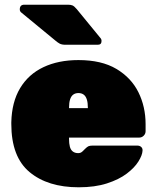

<svg xmlns="http://www.w3.org/2000/svg" viewBox="-20 -785 663 815"><path d="M314 10Q183 10 105.5 -54.5Q28 -119 28 -259Q28 -261 28 -263Q28 -265 28 -266Q30 -352 65.5 -411Q101 -470 164.5 -500Q228 -530 313 -530Q411 -530 474 -492.5Q537 -455 567.5 -393.5Q598 -332 598 -258V-228Q598 -217 590 -209Q582 -201 571 -201H273Q273 -200 273 -199Q273 -198 273 -196Q273 -176 276.5 -162.5Q280 -149 289 -142Q298 -135 312 -135Q318 -135 322.5 -137Q327 -139 331.5 -143.5Q336 -148 341 -153Q350 -162 356 -164.5Q362 -167 374 -167H563Q573 -167 579.5 -161Q586 -155 585 -145Q584 -126 567.5 -99.5Q551 -73 518 -48Q485 -23 434 -6.5Q383 10 314 10ZM273 -326H353V-327Q353 -349 348.5 -363Q344 -377 335 -383.5Q326 -390 313 -390Q300 -390 291 -383.5Q282 -377 277.5 -363Q273 -349 273 -327ZM258 -595Q242 -595 233 -600Q224 -605 216 -612L69 -733Q64 -738 64 -745Q64 -765 83 -765H269Q280 -765 287.5 -762Q295 -759 306 -746L406 -624Q411 -619 411 -611Q411 -595 395 -595Z"/></svg>

Font: Rubik Light Black
Style: Regular
Weight: 900
Version: Version 2.104